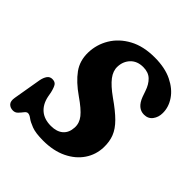

<svg xmlns="http://www.w3.org/2000/svg" viewBox="-192 -852 1003 1003"><g transform="rotate(45 309.5 -350.0)"><path d="M278.5 10Q223 10 193 -1.5Q163 -13 148 -24.5Q133 -36 121.5 -36Q112 -36 103 -24.2Q94 -12.5 83 -1Q72 10.5 56 10.5Q35.5 10.5 23.2 -2.5Q11 -15.5 16 -44L42.5 -199.5Q47 -223 57.2 -237.5Q67.5 -252 85.5 -252Q105 -252 113.5 -240.2Q122 -228.5 129.5 -197.5L134.5 -170Q144.5 -123 174.5 -98Q204.5 -73 253 -73Q296 -73 320.5 -94.2Q345 -115.5 347 -155Q349 -189 326 -218Q303 -247 246.5 -286Q184 -329.5 151 -375Q118 -420.5 119.5 -482Q121 -542.5 152.2 -594.5Q183.5 -646.5 241.8 -678.2Q300 -710 383.5 -710Q460 -710 512.5 -684.2Q565 -658.5 592.2 -618.2Q619.5 -578 619 -534Q619 -503 602.2 -480.8Q585.5 -458.5 555 -458.5Q507.5 -458.5 484.5 -519L473.5 -550.5Q461 -588.5 438.2 -610.2Q415.5 -632 377 -632Q333 -632 307.2 -605.2Q281.5 -578.5 280 -538.5Q278.5 -506 302.2 -474.8Q326 -443.5 378 -406.5Q435.5 -366.5 468.8 -333.2Q502 -300 515.2 -266.2Q528.5 -232.5 527.5 -190Q526 -134 495.5 -88.8Q465 -43.5 409.8 -16.8Q354.5 10 278.5 10Z"/></g></svg>

Font: Fraunces 144pt SuperSoft
Style: Bold Italic
Weight: 700
Italic angle: -16°
Version: Version 1.000;[0bf87f6ff]